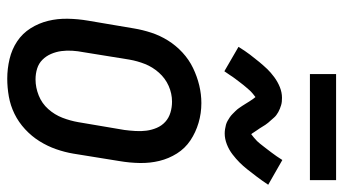

<svg xmlns="http://www.w3.org/2000/svg" viewBox="-234 -728 970 543"><g transform="rotate(90 251.5 -457.0)"><path d="M203 8Q175 8 147.5 1.5Q120 -5 97.5 -20Q75 -35 60.5 -58Q46 -81 39.5 -107.5Q33 -134 33.5 -163Q34 -192 39 -221L61 -351Q65 -375 73 -399.5Q81 -424 95 -446.5Q109 -469 129 -487.5Q149 -506 173 -517.5Q197 -529 222 -535Q247 -541 272 -541Q301 -541 328 -533Q355 -525 377.5 -510Q400 -495 414.5 -472Q429 -449 435.5 -422.5Q442 -396 441.5 -367Q441 -338 436 -309L415 -179Q411 -155 402.5 -130.5Q394 -106 380 -83.5Q366 -61 346 -42.5Q326 -24 302.5 -12.5Q279 -1 253.5 3.5Q228 8 203 8ZM205 -72Q228 -72 250.5 -81Q273 -90 289 -108Q305 -126 313.5 -148Q322 -170 326 -193L348 -323Q350 -338 351 -354.5Q352 -371 350 -386Q348 -401 342 -415Q336 -429 325 -439Q314 -449 299 -453.5Q284 -458 268 -458Q245 -458 223.5 -448.5Q202 -439 186 -421Q170 -403 161.5 -381.5Q153 -360 149 -337L128 -207Q125 -192 124 -176Q123 -160 125 -145Q127 -130 133 -116Q139 -102 149.5 -91.5Q160 -81 174.5 -76.5Q189 -72 205 -72ZM182 -606 113 -646Q124 -664 135 -678.5Q146 -693 156 -705Q166 -717 175.5 -727Q185 -737 198.5 -747Q212 -757 227 -763Q242 -769 257 -769Q263 -769 268 -768.5Q273 -768 278 -766.5Q283 -765 288 -763Q293 -761 297.5 -758.5Q302 -756 306 -753Q310 -750 313 -746.5Q316 -743 320 -738.5Q324 -734 327.5 -730Q331 -726 333.5 -722Q336 -718 338.5 -714Q341 -710 343.5 -706Q346 -702 349 -698Q352 -694 355 -689Q358 -684 360 -682Q363 -684 369.5 -689.5Q376 -695 379.5 -698.5Q383 -702 386.5 -706.5Q390 -711 394 -716Q398 -721 402.5 -727Q407 -733 412 -739.5Q417 -746 422.5 -754Q428 -762 433 -770L503 -730Q491 -712 480 -697.5Q469 -683 459.5 -671Q450 -659 440 -649Q430 -639 417 -629Q404 -619 388.5 -613Q373 -607 358 -607Q352 -607 345.5 -608Q339 -609 333.5 -610.5Q328 -612 322.5 -615Q317 -618 312 -621.5Q307 -625 303 -629Q299 -633 294.5 -637.5Q290 -642 286.5 -647Q283 -652 280 -656.5Q277 -661 274 -666Q271 -671 267.5 -676.5Q264 -682 260.5 -687Q257 -692 255 -694Q252 -692 245.5 -686.5Q239 -681 236 -677.5Q233 -674 229 -669.5Q225 -665 221 -660Q217 -655 212.5 -649Q208 -643 203 -636.5Q198 -630 193 -622Q188 -614 182 -606ZM190 -848V-922H490V-848Z"/></g></svg>

Font: Iosevka Curly Slab MdObl
Style: Regular
Weight: 500
Italic angle: -9°
Monospace: yes
Designer: Belleve Invis
Foundry: Belleve Invis
Version: Version 11.0.0; ttfautohint (v1.8.3)